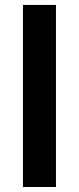

<svg xmlns="http://www.w3.org/2000/svg" viewBox="-20 -747 315 767"><path d="M203.5 0H71.7V-727.3H203.5Z"/></svg>

Font: Interop SemBd
Style: Regular
Weight: 600
Designer: Rasmus Andersson, Google, Jang Haemin
Foundry: jhaemin
Version: Version 1.008